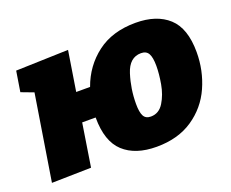

<svg xmlns="http://www.w3.org/2000/svg" viewBox="-97 -712 1062 884"><g transform="rotate(-20 434.0 -270.0)"><path d="M855 -332Q855 -242 819.5 -162.5Q784 -83 711.5 -34Q639 15 534 15Q430 15 372.5 -38Q315 -91 315 -207V-208H249L216 2L23 6L90 -413L29 -436L45 -536L302 -544L271 -349H339Q372 -441 447 -498Q522 -555 636 -555Q739 -555 797 -502Q855 -449 855 -332ZM659 -336Q659 -377 648.5 -396Q638 -415 612 -415Q555 -415 533 -345.5Q511 -276 511 -203Q511 -162 521 -143.5Q531 -125 556 -125Q596 -125 619 -162.5Q642 -200 650.5 -248.5Q659 -297 659 -336Z"/></g></svg>

Font: Bitter Pro Black
Style: Italic
Weight: 900
Italic angle: -9°
Designer: Sol Matas, and Bitter project Authors
Foundry: Sol Matas
Version: Version 1.010